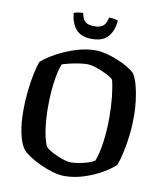

<svg xmlns="http://www.w3.org/2000/svg" viewBox="-97 -991 911 1070"><g transform="rotate(10 358.5 -456.5)"><path d="M340 0Q309 0 272 -11Q235 -22 199.5 -38.5Q164 -55 137 -73Q110 -91 98 -106Q75 -137 63.5 -194Q52 -251 52 -320Q52 -375 58 -430Q64 -485 73.5 -530.5Q83 -576 93 -602Q123 -629 172 -656Q221 -683 278.5 -701.5Q336 -720 392 -720Q418 -720 451 -712Q484 -704 517 -690.5Q550 -677 577 -661Q604 -645 619 -629Q634 -604 644 -566Q654 -528 659.5 -483.5Q665 -439 665 -394Q665 -338 658.5 -284.5Q652 -231 642 -186Q632 -141 620 -112Q595 -88 550.5 -62Q506 -36 450.5 -18Q395 0 340 0ZM361 -81Q383 -81 410.5 -86Q438 -91 462 -99Q486 -107 496 -115Q513 -159 522 -225.5Q531 -292 531 -365Q531 -425 525 -481.5Q519 -538 509 -575Q504 -582 487 -592Q470 -602 447 -612Q424 -622 401 -629Q378 -636 362 -636Q340 -636 313 -632Q286 -628 260.5 -622Q235 -616 218 -610Q201 -568 192.5 -502Q184 -436 184 -365Q184 -302 191.5 -244Q199 -186 216 -145Q224 -135 242.5 -124Q261 -113 283.5 -103Q306 -93 327 -87Q348 -81 361 -81ZM359 -779Q297 -779 268 -813Q239 -847 234 -904Q240 -907 254 -910Q268 -913 286 -913Q293 -877 309.5 -864Q326 -851 359 -851Q392 -851 408.5 -864Q425 -877 433 -913Q455 -913 467 -910Q479 -907 484 -904Q479 -847 450 -813Q421 -779 359 -779Z"/></g></svg>

Font: Texturina 72pt
Style: Bold
Weight: 700
Designer: Guillermo Torres Carreño
Foundry: Omnibus-Type
Version: Version 1.002; ttfautohint (v1.8.3)